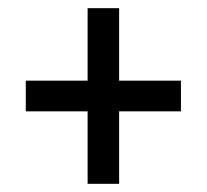

<svg xmlns="http://www.w3.org/2000/svg" viewBox="-20 -592 505 469"><path d="M194 -143H271V-320H422V-395H271V-572H194V-395H43V-320H194Z"/></svg>

Font: Noto Serif Tamil Condensed Black
Style: Regular
Weight: 900
Width: 3
Designer: Indian Type Foundry, Tom Grace, and the Monotype Design Team
Foundry: Monotype Imaging Inc.
Version: Version 2.004